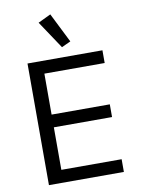

<svg xmlns="http://www.w3.org/2000/svg" viewBox="-101 -1017 802 1085"><g transform="rotate(-10 300.0 -474.5)"><path d="M90 0V-698H520V-625H174V-390H508V-317H174V-73H520V0ZM192 -914 265 -949 350 -779 298 -755Z"/></g></svg>

Font: Lilex Nerd Font
Style: Regular
Weight: 400
Designer: Mike Abbink, Paul van der Laan, Pieter van Rosmalen, Mikhael Khrustik
Foundry: Mikhael Khrustik
Version: Version 2.400; ttfautohint (v1.8.4.7-5d5b);Nerd Fonts 3.3.0